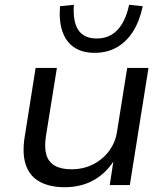

<svg xmlns="http://www.w3.org/2000/svg" viewBox="-20 -774 694 803"><path d="M250 9Q189 9 147 -13.5Q105 -36 88.5 -83Q72 -130 83 -200L129 -490H218L172 -204Q165 -157 174 -126.5Q183 -96 209.5 -81Q236 -66 279 -66Q329 -66 370 -87Q411 -108 437.5 -144.5Q464 -181 470 -227L512 -490H601L523 0H439L456 -111H462Q428 -53 374.5 -22Q321 9 250 9ZM376 -553Q324 -553 290 -576Q256 -599 241 -642.5Q226 -686 231 -748L289 -754Q284 -684 307.5 -648.5Q331 -613 385 -613Q437 -613 471 -648.5Q505 -684 520 -754L577 -748Q564 -686 536.5 -642.5Q509 -599 468.5 -576Q428 -553 376 -553Z"/></svg>

Font: Nunito Sans 10pt SemiExpanded
Style: Italic
Weight: 400
Width: 6
Italic angle: -9°
Designer: Vernon Adams
Foundry: Vernon Adams
Version: Version 3.101;gftools[0.9.27]